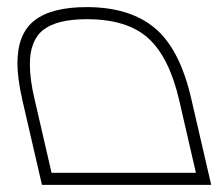

<svg xmlns="http://www.w3.org/2000/svg" viewBox="-20 -520 614 540"><path d="M574 0H98L43 -238Q29 -300 29 -342Q29 -425 77 -462.5Q125 -500 224 -500Q345 -500 415.5 -441Q486 -382 518 -242ZM125 -34H531L484 -238Q456 -359 397 -412.5Q338 -466 224 -466Q141 -466 102.5 -436.5Q64 -407 64 -339Q64 -297 77 -242Z"/></svg>

Font: Cairo ExtraLight
Style: Italic
Weight: 275
Italic angle: -13°
Designer: Mohamed Gaber, Accademia di Belle Arti di Urbino and others
Foundry: Kief Type Foundry, Accademia di Belle Arti di Urbino and others
Version: Version 3.011